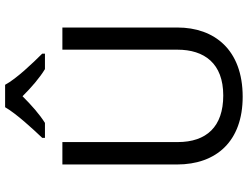

<svg xmlns="http://www.w3.org/2000/svg" viewBox="-132 -852 994 771"><g transform="rotate(-90 365.5 -467.0)"><path d="M410 -944H320C294 -899 234 -834 197 -795V-784H257C292 -806 328 -838 364 -874C400 -838 438 -805 473 -784H535V-795C497 -833 434 -899 410 -944ZM640 -252V-714H551V-252C551 -144 496 -68 367 -68C242 -68 180 -135 180 -251V-714H90V-254C90 -95 184 10 362 10C551 10 640 -104 640 -252Z"/></g></svg>

Font: Noto Sans Elbasan
Style: Regular
Weight: 400
Designer: Monotype Design Team
Foundry: Monotype Imaging Inc.
Version: Version 2.004